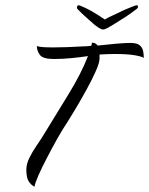

<svg xmlns="http://www.w3.org/2000/svg" viewBox="-20 -697 566 729"><path d="M499 -677Q504 -677 504 -672Q504 -667 499 -663Q477 -646 455.5 -632Q434 -618 414 -606Q403 -599 390.5 -592Q378 -585 371 -585Q365 -585 355 -591.5Q345 -598 340 -602Q329 -612 309.5 -629Q290 -646 274 -663Q272 -665 272 -669Q272 -673 275 -675.5Q278 -678 280 -677Q284 -676 298.5 -669.5Q313 -663 329 -654Q341 -647 352 -640Q363 -633 378 -623Q391 -631 407 -638Q423 -645 435 -651Q442 -655 456 -661Q470 -667 483 -672Q496 -677 498 -677ZM111 12Q96 4 88 -10Q80 -24 80 -53Q80 -74 91.5 -97.5Q103 -121 118.5 -143.5Q134 -166 145 -184Q192 -261 240 -339Q288 -417 314 -484Q287 -480 253 -476.5Q219 -473 184 -473Q143 -473 131.5 -488.5Q120 -504 120 -522Q129 -519 144.5 -518Q160 -517 182 -517Q205 -517 234.5 -518Q264 -519 298 -521Q303 -521 310.5 -521.5Q318 -522 326 -523Q329 -528 329 -535Q337 -535 342 -532Q347 -529 351 -524Q385 -528 420.5 -531Q456 -534 475 -534Q500 -534 510.5 -525Q521 -516 523.5 -503Q526 -490 526 -477Q520 -482 493 -487Q466 -492 415 -492Q402 -492 388 -491.5Q374 -491 358 -490V-475Q358 -459 344 -427.5Q330 -396 309.5 -358.5Q289 -321 269 -287.5Q249 -254 237 -235Q218 -207 197.5 -170.5Q177 -134 159 -99Q140 -63 126.5 -32.5Q113 -2 111 12Z"/></svg>

Font: Birthstone
Style: Regular
Weight: 400
Designer: Robert E. Leuschke
Foundry: Robert E. Leuschke
Version: Version 1.013; ttfautohint (v1.8.3)